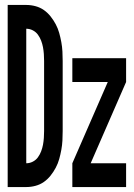

<svg xmlns="http://www.w3.org/2000/svg" viewBox="-20 -755 540 775"><path d="M11 0V-735H86Q105 -735 123.5 -730Q142 -725 157 -714.5Q172 -704 184 -689Q196 -674 205 -657Q214 -640 219 -622Q224 -604 227.5 -585Q231 -566 232 -547Q233 -528 233 -509V-226Q233 -207 232 -188Q231 -169 227.5 -150Q224 -131 219 -113Q214 -95 205 -78Q196 -61 184 -46Q172 -31 157 -20.5Q142 -10 123.5 -5Q105 0 86 0ZM86 -96Q100 -96 112.5 -102.5Q125 -109 133 -120Q141 -131 146 -144Q151 -157 153.5 -170.5Q156 -184 157 -198Q158 -212 158 -226V-509Q158 -523 157 -537Q156 -551 153.5 -564.5Q151 -578 146 -591Q141 -604 133 -615Q125 -626 112.5 -632.5Q100 -639 86 -639ZM272 0V-96L415 -424H272V-520H489V-424L346 -96H489V0Z"/></svg>

Font: Moesevka
Style: Bold
Weight: 700
Monospace: yes
Designer: Belleve Invis
Foundry: Belleve Invis
Version: Version 32.5.0; ttfautohint (v1.8.4)